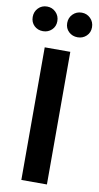

<svg xmlns="http://www.w3.org/2000/svg" viewBox="-121 -954 513 998"><g transform="rotate(10 135.5 -455.5)"><path d="M44 -781Q16 -781 -2.5 -799Q-21 -817 -21 -845Q-21 -873 -2.5 -892Q16 -911 44 -911Q71 -911 90 -892Q109 -873 109 -845Q109 -817 90 -799Q71 -781 44 -781ZM227 -781Q199 -781 180 -799Q161 -817 161 -845Q161 -873 180 -892Q199 -911 227 -911Q254 -911 273 -892Q292 -873 292 -845Q292 -817 273 -799Q254 -781 227 -781ZM68 -700H203V0H68Z"/></g></svg>

Font: Albert Sans
Style: Bold
Weight: 700
Designer: Andreas Rasmussen
Foundry: a.Foundry
Version: Version 1.025